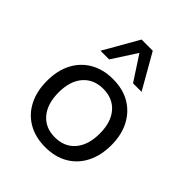

<svg xmlns="http://www.w3.org/2000/svg" viewBox="-212 -883 1018 1018"><g transform="rotate(45 297.5 -373.5)"><path d="M298 9Q224 9 169.5 -22.5Q115 -54 85.5 -111.5Q56 -169 56 -247Q56 -324 85.5 -381Q115 -438 169.5 -469.5Q224 -501 297 -501Q372 -501 425.5 -469.5Q479 -438 509 -381Q539 -324 539 -247Q539 -169 509.5 -111.5Q480 -54 426 -22.5Q372 9 298 9ZM297 -64Q369 -64 410.5 -112.5Q452 -161 452 -247Q452 -332 410.5 -380Q369 -428 297 -428Q226 -428 184.5 -380Q143 -332 143 -247Q143 -161 184.5 -112.5Q226 -64 297 -64ZM144 -560 256 -756H340L452 -560H388L298 -698L209 -560Z"/></g></svg>

Font: Nunito Sans 9pt
Style: Regular
Weight: 400
Version: Version 3.101;gftools[0.9.27]